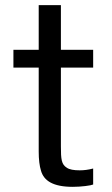

<svg xmlns="http://www.w3.org/2000/svg" viewBox="-20 -720 433 744"><path d="M341 -458V-527H216V-700H130V-527H32V-458H130V-133C130 -102 133 -77 139 -58C150 -20 185 4 262 4C295 4 332 -1 341 -5V-67C322 -62 305 -60 289 -60C266 -60 249 -63 239 -70C218 -83 216 -103 216 -152V-458Z"/></svg>

Font: Be Vietnam
Style: Regular
Weight: 400
Designer: Gabriel Lam
Foundry: TypeRant
Version: Version 4.000